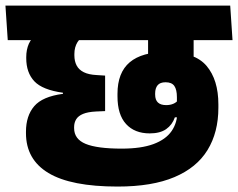

<svg xmlns="http://www.w3.org/2000/svg" viewBox="-55 -664 875 706"><path d="M456 -516.5H739.5L730.5 -643.5H447.5ZM657 -559.5H490V-464H657ZM791.5 -643.5H-35L-26.5 -516.5H800ZM489.5 -442.5H657V-562H489.5ZM377.5 22Q504.5 22 586.5 -12.8Q668.5 -47.5 708.2 -112.5Q748 -177.5 748 -268V-280Q748 -370.5 704.5 -421.8Q661 -473 557.5 -473Q467 -473 422 -435Q377 -397 377 -319V-310Q377 -242.5 408.5 -208Q440 -173.5 495.5 -173.5Q533.5 -173.5 556 -189.2Q578.5 -205 588 -232.5H599.5L600.5 -296.5Q594 -287.5 582.5 -282.5Q571 -277.5 556 -277.5Q536 -277.5 525.8 -287Q515.5 -296.5 515.5 -316.5V-320.5Q515.5 -339.5 524.5 -350.5Q533.5 -361.5 554 -361.5Q576.5 -361.5 586 -348Q595.5 -334.5 595.5 -306.5V-278L597.5 -267V-256Q597.5 -213 576 -182Q554.5 -151 509.2 -134.2Q464 -117.5 392.5 -117.5Q302 -117.5 259.8 -135Q217.5 -152.5 217.5 -193V-196.5Q217.5 -213 225.2 -225.5Q233 -238 250.5 -245.2Q268 -252.5 298 -254L331.5 -255.5V-386L300.5 -388Q271 -389.5 253 -398.5Q235 -407.5 226.8 -423.2Q218.5 -439 218.5 -460.5V-465.5Q218.5 -490.5 230 -509.2Q241.5 -528 265.5 -535.5H82Q60.5 -525 51 -503Q41.5 -481 41.5 -454V-450Q41.5 -397 71.2 -365.2Q101 -333.5 176.5 -323V-319Q101 -309 70.8 -273.5Q40.5 -238 40.5 -179.5V-174.5Q40.5 -77.5 123.2 -27.8Q206 22 377.5 22Z"/></svg>

Font: Anek Devanagari ExtraBold
Style: Regular
Weight: 800
Designer: Kailash Malviya (Devanagari) & Yesha Goshar (Latin)
Foundry: Ek Type
Version: Version 1.003